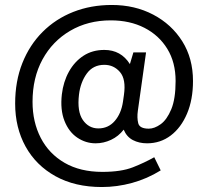

<svg xmlns="http://www.w3.org/2000/svg" viewBox="-20 -659 837 773"><path d="M390 94Q282 94 203.5 50.5Q125 7 83 -69Q41 -145 41 -242Q41 -332 70 -405Q99 -478 151.5 -530.5Q204 -583 275 -611Q346 -639 430 -639Q523 -639 597 -600Q671 -561 714 -492.5Q757 -424 757 -333Q757 -258 733 -201.5Q709 -145 667.5 -113.5Q626 -82 572 -82Q540 -82 515 -95Q490 -108 478 -137Q457 -110 427 -96Q397 -82 365 -82Q325 -82 291 -105Q257 -128 239.5 -172.5Q222 -217 229 -279Q235 -330 257.5 -370.5Q280 -411 316 -434.5Q352 -458 400 -458Q467 -458 503 -401L517 -448H568L535 -213Q531 -185 536.5 -163Q542 -141 579 -141Q602 -141 627 -159Q652 -177 669.5 -219Q687 -261 687 -333Q687 -408 653.5 -462.5Q620 -517 561.5 -547Q503 -577 426 -577Q334 -577 262.5 -535Q191 -493 151 -419.5Q111 -346 111 -249Q111 -168 144 -104Q177 -40 240 -3.5Q303 33 392 33Q468 33 515 14.5Q562 -4 601 -26L627 27Q572 61 511.5 77.5Q451 94 390 94ZM376 -142Q416 -142 442 -172Q468 -202 475 -249L479 -277Q488 -340 463 -369Q438 -398 400 -398Q355 -398 329.5 -363Q304 -328 298 -278Q290 -210 313.5 -176Q337 -142 376 -142Z"/></svg>

Font: Special Gothic
Style: Regular
Weight: 400
Designer: Alistair McCready
Foundry: Monolith
Version: Version 1.010; ttfautohint (v1.8.4.7-5d5b)